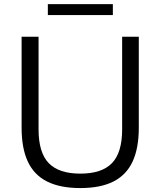

<svg xmlns="http://www.w3.org/2000/svg" viewBox="-20 -922 794 951"><path d="M378 9.5Q278 9.5 213.5 -22.8Q149 -55 118 -121.2Q87 -187.5 87 -289.5V-740H171V-281Q171 -166.5 221.2 -114.2Q271.5 -62 378 -62Q484.5 -62 534.8 -114.2Q585 -166.5 585 -281V-740H667.5V-289.5Q667.5 -187.5 636.5 -121.2Q605.5 -55 541.5 -22.8Q477.5 9.5 378 9.5ZM217 -847.5V-901.5H539V-847.5Z"/></svg>

Font: Encode Sans SC SemiExpanded
Style: Regular
Weight: 400
Width: 6
Designer: Multiple Designers
Foundry: Impallari Type
Version: Version 3.002